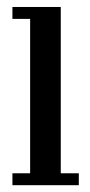

<svg xmlns="http://www.w3.org/2000/svg" viewBox="-20 -544 264 564"><path d="M16.5 0V-35H68.5V-488.5H16.5V-523.5H158.5V-35H211.5V0Z"/></svg>

Font: Imbue 10pt Medium
Style: Regular
Weight: 500
Designer: Tyler Finck
Foundry: Etcetera Type Company
Version: Version 1.102; ttfautohint (v1.8.3)